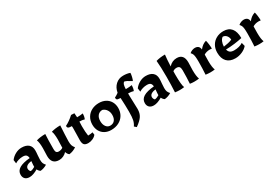

<svg xmlns="http://www.w3.org/2000/svg" viewBox="65 -1602 4027 2777"><g transform="rotate(-30 2078.5 -213.0)"><path d="M23 -83Q23 -147 81 -182.5Q139 -218 258 -228Q255 -265 237 -281Q219 -297 180 -297Q145 -297 110 -287Q75 -277 50 -260L42 -319Q74 -363 125 -390.5Q176 -418 229 -418Q304 -418 344 -383.5Q384 -349 384 -284Q384 -248 379 -203Q375 -155 375 -132Q375 -95 383 -73.5Q391 -52 414 -27Q363 5 303 11Q276 -6 262 -37Q227 -15 190 -2Q153 11 123 11Q74 11 48.5 -14.5Q23 -40 23 -83ZM251 -85V-95Q251 -107 252 -121.5Q253 -136 254 -145L257 -178Q207 -173 181 -154.5Q155 -136 155 -106Q155 -92 161.5 -78Q168 -64 178 -57Q215 -62 251 -85Z M491 -127 493 -190 495 -257Q495 -355 476 -397Q542 -417 627 -417Q621 -338 621 -167Q621 -130 633 -115Q645 -100 672 -100Q711 -100 741 -121Q743 -181 743 -203L745 -257Q745 -355 726 -397Q792 -417 877 -417Q873 -355 869 -270Q865 -185 865 -157Q865 -113 873 -88Q881 -63 904 -35Q850 3 784 11Q756 -9 745 -48Q720 -20 686 -4.5Q652 11 617 11Q491 11 491 -127Z M1015 -90Q1015 -120 1017 -182Q1019 -252 1019 -297Q1019 -311 1017 -323Q974 -323 959.5 -332Q945 -341 945 -368Q1017 -403 1088 -469L1142 -466Q1146 -432 1147 -396Q1214 -397 1245 -404Q1245 -377 1241 -356Q1237 -335 1228 -314Q1199 -325 1145 -326Q1142 -290 1142 -252Q1142 -148 1153 -87Q1192 -88 1231 -96L1237 -53Q1216 -25 1178.5 -8Q1141 9 1103 9Q1055 9 1035 -13Q1015 -35 1015 -90Z M1284 -192Q1284 -258 1314 -309.5Q1344 -361 1398 -389.5Q1452 -418 1521 -418Q1583 -418 1630.5 -392.5Q1678 -367 1704 -321Q1730 -275 1730 -215Q1730 -149 1699 -97.5Q1668 -46 1612.5 -17.5Q1557 11 1486 11Q1426 11 1380 -14.5Q1334 -40 1309 -86Q1284 -132 1284 -192ZM1605 -172Q1605 -221 1581 -257Q1557 -293 1516 -306Q1467 -306 1438 -272Q1409 -238 1409 -180Q1409 -122 1435.5 -86.5Q1462 -51 1504 -51Q1551 -51 1578 -83Q1605 -115 1605 -172Z M1791 130Q1818 91 1828 45.5Q1838 0 1838 -93Q1838 -186 1831 -323Q1801 -324 1787 -327.5Q1773 -331 1768 -340Q1763 -349 1763 -368Q1804 -389 1831 -410Q1845 -490 1897 -537.5Q1949 -585 2023 -585Q2088 -585 2136 -567Q2136 -543 2126.5 -503Q2117 -463 2107 -446Q2064 -474 2039 -486.5Q2014 -499 1993 -503Q1977 -491 1969.5 -468.5Q1962 -446 1960 -396Q2026 -397 2064 -404Q2064 -357 2047 -314Q2012 -325 1958 -326V-283Q1958 -228 1963 -128Q1965 -76 1965 -63Q1965 7 1934 55Q1903 103 1824 159Z M2097 -83Q2097 -147 2155 -182.5Q2213 -218 2332 -228Q2329 -265 2311 -281Q2293 -297 2254 -297Q2219 -297 2184 -287Q2149 -277 2124 -260L2116 -319Q2148 -363 2199 -390.5Q2250 -418 2303 -418Q2378 -418 2418 -383.5Q2458 -349 2458 -284Q2458 -248 2453 -203Q2449 -155 2449 -132Q2449 -95 2457 -73.5Q2465 -52 2488 -27Q2437 5 2377 11Q2350 -6 2336 -37Q2301 -15 2264 -2Q2227 11 2197 11Q2148 11 2122.5 -14.5Q2097 -40 2097 -83ZM2325 -85V-95Q2325 -107 2326 -121.5Q2327 -136 2328 -145L2331 -178Q2281 -173 2255 -154.5Q2229 -136 2229 -106Q2229 -92 2235.5 -78Q2242 -64 2252 -57Q2289 -62 2325 -85Z M2553 0Q2560 -128 2560 -255Q2560 -429 2550 -527Q2616 -547 2701 -547Q2692 -481 2687 -356Q2743 -418 2821 -418Q2938 -418 2938 -280L2936 -217L2934 -150Q2934 -45 2954 0Q2926 6 2871 6Q2837 6 2802 0Q2809 -105 2809 -222Q2809 -262 2795 -279.5Q2781 -297 2749 -297Q2712 -297 2686 -276L2685 -219Q2685 -44 2706 0Q2669 6 2631 6Q2598 6 2553 0Z M3064 0Q3071 -100 3071 -213Q3071 -268 3067.5 -297Q3064 -326 3056.5 -343Q3049 -360 3032 -378Q3053 -397 3077.5 -405.5Q3102 -414 3121 -414Q3195 -414 3201 -342Q3225 -373 3252 -393Q3279 -413 3314 -423Q3321 -400 3326.5 -358.5Q3332 -317 3332 -282Q3314 -285 3298 -285Q3268 -285 3242 -277.5Q3216 -270 3199 -258Q3197 -194 3197 -150Q3197 -45 3217 0Q3189 6 3142 6Q3109 6 3064 0Z M3369 -191Q3369 -257 3398 -308.5Q3427 -360 3479.5 -389Q3532 -418 3599 -418Q3687 -418 3732 -363Q3777 -308 3777 -201Q3721 -188 3647 -178.5Q3573 -169 3502 -168Q3510 -132 3534 -115Q3558 -98 3600 -98Q3643 -98 3681 -108Q3719 -118 3747 -137L3762 -78Q3729 -38 3673 -13.5Q3617 11 3559 11Q3467 11 3418 -41.5Q3369 -94 3369 -191ZM3639 -254Q3637 -296 3612.5 -324Q3588 -352 3552 -352Q3527 -335 3512 -299Q3497 -263 3496 -219Q3536 -224 3574.5 -233Q3613 -242 3639 -254Z M3880 0Q3887 -100 3887 -213Q3887 -268 3883.5 -297Q3880 -326 3872.5 -343Q3865 -360 3848 -378Q3869 -397 3893.5 -405.5Q3918 -414 3937 -414Q4011 -414 4017 -342Q4041 -373 4068 -393Q4095 -413 4130 -423Q4137 -400 4142.5 -358.5Q4148 -317 4148 -282Q4130 -285 4114 -285Q4084 -285 4058 -277.5Q4032 -270 4015 -258Q4013 -194 4013 -150Q4013 -45 4033 0Q4005 6 3958 6Q3925 6 3880 0Z"/></g></svg>

Font: Mirza
Style: Bold
Weight: 700
Designer: Arabic design by Kourosh Beigpour, Latin design by Eduardo Tunni, engineering by Lasse Fister
Version: Version 1.0010g